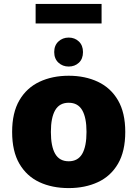

<svg xmlns="http://www.w3.org/2000/svg" viewBox="-20 -950 702 981"><path d="M42 -276Q42 -374 79 -437.5Q116 -501 181.5 -532Q247 -563 331 -563Q415 -563 480.5 -532Q546 -501 583 -437.5Q620 -374 620 -276Q620 -177 583 -113.5Q546 -50 480.5 -19.5Q415 11 331 11Q246 11 181 -19.5Q116 -50 79 -113.5Q42 -177 42 -276ZM240 -276Q240 -202 262 -164Q284 -126 331 -126Q378 -126 400 -164Q422 -202 422 -276Q422 -349 400 -387Q378 -425 331 -425Q284 -425 262 -387Q240 -349 240 -276ZM331 -610Q300 -610 278.5 -630Q257 -650 257 -684Q257 -718 278.5 -738Q300 -758 331 -758Q362 -758 383 -738Q404 -718 404 -684Q404 -649 383 -629.5Q362 -610 331 -610ZM162 -930H499V-830H162Z"/></svg>

Font: Kufam ExtraBold
Style: Regular
Weight: 800
Designer: Wael Morcos, Artur Schmal
Foundry: Original Type
Version: Version 1.300; ttfautohint (v1.8.3)